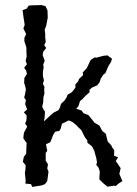

<svg xmlns="http://www.w3.org/2000/svg" viewBox="-20 -726 538 756"><path d="M144 4 107 10 102 -1 80 -3 81 -15 78 -46 80 -58 81 -75 70 -89 74 -109 83 -120 84 -147 85 -163 72 -181 73 -195 75 -205 87 -227 79 -240 84 -252 85 -271 74 -284 87 -295 79 -316 82 -332 75 -342 78 -352 82 -374 78 -391 75 -399 76 -419 86 -435 83 -448 75 -459 86 -473 81 -486 85 -504 84 -523V-538L79 -555L76 -563V-577L83 -592L72 -614L77 -627L76 -637L73 -655L69 -686L85 -692L93 -704L105 -705L144 -706L159 -702L167 -685L168 -657L162 -625L156 -609L158 -593V-579L160 -561L154 -548L162 -537L150 -522L148 -509L156 -487L150 -471L152 -463L149 -443V-426L153 -410L149 -396L155 -384L154 -372L155 -358L151 -343L150 -322L146 -306L152 -294L157 -286L156 -266L153 -248L167 -261L182 -275L192 -283L210 -292L216 -302L220 -317L234 -330L242 -342L246 -353L263 -363L277 -381V-394L288 -406L291 -415L307 -430L306 -441L322 -458L336 -488L340 -492L353 -500L360 -499L386 -506L403 -508L421 -495L417 -482L407 -466L395 -438L387 -432L377 -417L372 -402L363 -390L342 -381L332 -372L333 -363L316 -348L304 -335L295 -328L289 -308L280 -298L301 -291L309 -280L328 -273L341 -257L352 -243L372 -231L379 -217L383 -210L397 -199L400 -185L404 -169L418 -154L422 -145L430 -134L429 -113L445 -107L436 -92L451 -70L455 -64L450 -41L462 -13L448 -4L435 7L431 5L403 9L386 -5L371 -20L373 -51L368 -66L359 -77L362 -87L359 -104L355 -118L351 -133L342 -150L324 -164V-173L314 -186L300 -214L286 -227L283 -231L265 -246L251 -252L237 -245L224 -239L219 -220L214 -211L197 -207L189 -194L185 -183L178 -166L161 -158L166 -132L160 -124V-93L169 -79L166 -63L171 -50L166 -13L157 -1Z"/></svg>

Font: Winky Rough Light
Style: Regular
Weight: 300
Designer: Simon Atzbach
Foundry: typofactur
Version: Version 1.206; ttfautohint (v1.8.4.7-5d5b)